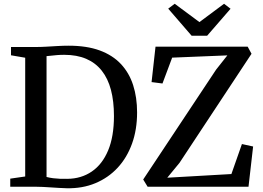

<svg xmlns="http://www.w3.org/2000/svg" viewBox="-20 -993 1400 1021"><path d="M333.5 8Q314.5 7.5 293 6.2Q271.5 5 249.8 3.5Q228 2 207.5 1Q187 0 169.5 0H34.5V-43L114 -54.5V-686L38.5 -699V-743H168Q197.5 -743 226.8 -744.8Q256 -746.5 285.5 -748.2Q315 -750 345 -750Q441.5 -750 510.2 -724.8Q579 -699.5 623 -652.5Q667 -605.5 688 -540.2Q709 -475 709 -395Q709 -304 682.2 -229.5Q655.5 -155 605.8 -101.2Q556 -47.5 487 -18.8Q418 10 333.5 8ZM337.5 -42Q412 -42.5 468 -80.8Q524 -119 555 -193Q586 -267 586 -376Q586 -454.5 570 -515Q554 -575.5 521.2 -617Q488.5 -658.5 438.8 -680Q389 -701.5 321.5 -701.5Q301 -701.5 283.2 -700Q265.5 -698.5 251.2 -696.8Q237 -695 227.5 -694.5V-52Q244.5 -47.5 263 -45.2Q281.5 -43 300.2 -42.2Q319 -41.5 337.5 -42ZM765 0 741.5 -38.5 1129 -622.5 1189 -698.5 895.5 -686.5 844 -549 786 -556.5 807 -745H1297L1317.5 -707L934.5 -127L869.5 -48L1210.5 -67.5L1266.5 -227L1326 -214L1301.5 0ZM999 -803 874.5 -947 909 -973 1040.5 -875.5 1171.5 -973 1206 -946.5 1081.5 -803Z"/></svg>

Font: Merriweather 48pt Medium
Style: Regular
Weight: 500
Version: Version 2.100